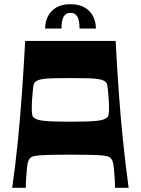

<svg xmlns="http://www.w3.org/2000/svg" viewBox="-20 -895 671 915"><path d="M38 0Q54 -111 65 -221.5Q76 -332 84.5 -450Q93 -568 100 -700H531Q538 -568 546.5 -450Q555 -332 566.5 -221.5Q578 -111 593 0H528Q528 -9 527.5 -26.5Q527 -44 525 -62Q524 -90 520 -112.5Q516 -135 505 -144Q501 -147 494 -149.5Q487 -152 468.5 -154Q450 -156 413.5 -157Q377 -158 315 -158Q253 -158 217 -157Q181 -156 162.5 -154Q144 -152 137 -149.5Q130 -147 126 -144Q115 -135 111 -112.5Q107 -90 106 -62Q104 -44 103.5 -26.5Q103 -9 103 0ZM315 -315Q360 -315 391.5 -316Q423 -317 444.5 -319.5Q466 -322 478 -327.5Q490 -333 496 -342Q499 -353 499.5 -372Q500 -391 498 -423Q496 -449 494.5 -464Q493 -479 491.5 -487Q490 -495 488 -498.5Q486 -502 484 -504Q475 -513 455 -517Q435 -521 401 -522Q367 -523 315 -523Q264 -523 229.5 -522Q195 -521 176 -517Q157 -513 147 -504Q145 -502 143 -498.5Q141 -495 139.5 -487Q138 -479 136.5 -464Q135 -449 133 -423Q131 -391 131.5 -372Q132 -353 135 -342Q141 -333 153 -327.5Q165 -322 186.5 -319.5Q208 -317 239.5 -316Q271 -315 315 -315ZM195 -759Q195 -790 208 -816.5Q221 -843 247.5 -859Q274 -875 316 -875Q357 -875 384 -859Q411 -843 424 -816.5Q437 -790 437 -759H359Q359 -798 348.5 -816Q338 -834 316 -834Q294 -834 283.5 -816Q273 -798 273 -759Z"/></svg>

Font: Ojuju ExtraLight
Style: Bold
Weight: 700
Version: Version 1.000